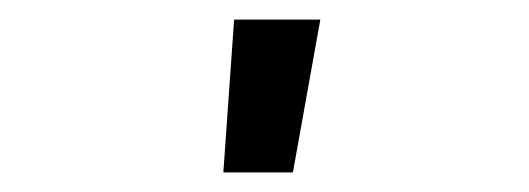

<svg xmlns="http://www.w3.org/2000/svg" viewBox="-20 -776 540 196"><path d="M208 -600 219 -756H307L279 -600Z"/></svg>

Font: Iosevka Term Medium
Style: Regular
Weight: 500
Monospace: yes
Designer: Belleve Invis
Foundry: Belleve Invis
Version: Version 26.3.1